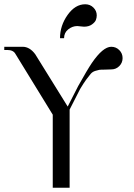

<svg xmlns="http://www.w3.org/2000/svg" viewBox="-47 -879 628 899"><path d="M253 -700H234Q234 -759 269.5 -809Q305 -859 352 -859Q375 -859 390.5 -843.5Q406 -828 406 -807Q406 -796 402 -785.5Q398 -775 383.5 -764.5Q369 -754 346 -754Q341 -754 330 -755.5Q319 -757 315 -757Q292 -757 272.5 -741.5Q253 -726 253 -700ZM319 -476Q362 -553 383 -584Q435 -660 474 -660Q496 -660 511.5 -644.5Q527 -629 527 -607Q527 -585 511.5 -569.5Q496 -554 474 -554Q463 -553 443.5 -553Q424 -553 418 -552Q412 -551 399 -547Q386 -543 377.5 -533Q369 -523 356.5 -506Q344 -489 328 -462L279 -366V0H200V-342L25 -627Q15 -645 -13 -645H-27V-660H59Q92 -660 118 -625L270 -380Z"/></svg>

Font: kawoszeh
Style: Medium
Weight: 500
Version: Version 000.030